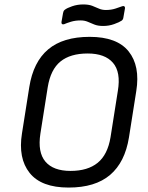

<svg xmlns="http://www.w3.org/2000/svg" viewBox="-20 -833 669 865"><path d="M289 12Q166 12 113.5 -54Q61 -120 79 -232L112 -441Q130 -554 197 -610.5Q264 -667 384 -667Q507 -667 559.5 -601.5Q612 -536 594 -423L561 -214Q543 -102 476 -45Q409 12 289 12ZM298 -63Q375 -63 420 -99.5Q465 -136 478 -215L511 -424Q525 -508 489 -550Q453 -592 375 -592Q297 -592 252.5 -556Q208 -520 195 -440L162 -231Q149 -147 184.5 -105Q220 -63 298 -63ZM445 -716Q421 -716 405 -722.5Q389 -729 375 -735Q361 -741 343 -741Q319 -741 299.5 -735Q280 -729 269 -724Q263 -722 259.5 -725Q256 -728 257 -734L264 -774Q265 -779 266.5 -782.5Q268 -786 272 -789Q282 -797 305.5 -805Q329 -813 355 -813Q379 -813 395 -807Q411 -801 425 -794.5Q439 -788 457 -788Q481 -788 500.5 -794.5Q520 -801 531 -805Q537 -807 540.5 -804Q544 -801 543 -795L536 -755Q535 -745 528 -740Q518 -733 494.5 -724.5Q471 -716 445 -716Z"/></svg>

Font: Sofia Sans Hairline
Style: Italic
Weight: 1
Italic angle: -9°
Designer: Botio Nikoltchev, Ani Petrova
Foundry: lettersoup
Version: Version 4.102